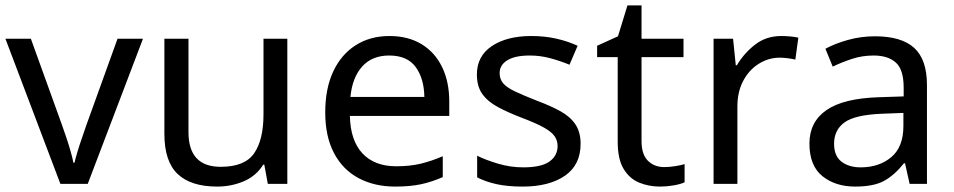

<svg xmlns="http://www.w3.org/2000/svg" viewBox="-20 -679 3524 709"><path d="M203 0 0 -536H94L208 -220Q216 -198 225 -171Q234 -144 241 -119.5Q248 -95 251 -78H255Q259 -95 266.5 -120Q274 -145 283.5 -172Q293 -199 300 -220L414 -536H508L304 0Z M1041 -536V0H969L956 -71H952Q926 -29 880 -9.5Q834 10 782 10Q685 10 636 -36.5Q587 -83 587 -185V-536H676V-191Q676 -63 795 -63Q884 -63 918.5 -113Q953 -163 953 -257V-536Z M1418 -546Q1487 -546 1536.5 -516Q1586 -486 1612.5 -431.5Q1639 -377 1639 -304V-251H1272Q1274 -160 1318.5 -112.5Q1363 -65 1443 -65Q1494 -65 1533.5 -74.5Q1573 -84 1615 -102V-25Q1574 -7 1534 1.5Q1494 10 1439 10Q1363 10 1304.5 -21Q1246 -52 1213.5 -113.5Q1181 -175 1181 -264Q1181 -352 1210.5 -415Q1240 -478 1293.5 -512Q1347 -546 1418 -546ZM1417 -474Q1354 -474 1317.5 -433.5Q1281 -393 1274 -321H1547Q1546 -389 1515 -431.5Q1484 -474 1417 -474Z M2124 -148Q2124 -70 2066 -30Q2008 10 1910 10Q1854 10 1813.5 1Q1773 -8 1742 -24V-104Q1774 -88 1819.5 -74.5Q1865 -61 1912 -61Q1979 -61 2009 -82.5Q2039 -104 2039 -140Q2039 -160 2028 -176Q2017 -192 1988.5 -208Q1960 -224 1907 -244Q1855 -264 1818 -284Q1781 -304 1761 -332Q1741 -360 1741 -404Q1741 -472 1796.5 -509Q1852 -546 1942 -546Q1991 -546 2033.5 -536.5Q2076 -527 2113 -510L2083 -440Q2049 -454 2012 -464Q1975 -474 1936 -474Q1882 -474 1853.5 -456.5Q1825 -439 1825 -409Q1825 -387 1838 -371.5Q1851 -356 1881.5 -341.5Q1912 -327 1963 -307Q2014 -288 2050 -268Q2086 -248 2105 -219.5Q2124 -191 2124 -148Z M2433 -62Q2453 -62 2474 -65.5Q2495 -69 2508 -73V-6Q2494 1 2468 5.5Q2442 10 2418 10Q2376 10 2340.5 -4.5Q2305 -19 2283 -55Q2261 -91 2261 -156V-468H2185V-510L2262 -545L2297 -659H2349V-536H2504V-468H2349V-158Q2349 -109 2372.5 -85.5Q2396 -62 2433 -62Z M2865 -546Q2880 -546 2897.5 -544.5Q2915 -543 2928 -540L2917 -459Q2904 -462 2888.5 -464Q2873 -466 2859 -466Q2818 -466 2782 -443.5Q2746 -421 2724.5 -380.5Q2703 -340 2703 -286V0H2615V-536H2687L2697 -438H2701Q2727 -482 2768 -514Q2809 -546 2865 -546Z M3211 -545Q3309 -545 3356 -502Q3403 -459 3403 -365V0H3339L3322 -76H3318Q3283 -32 3244.5 -11Q3206 10 3138 10Q3065 10 3017 -28.5Q2969 -67 2969 -149Q2969 -229 3032 -272.5Q3095 -316 3226 -320L3317 -323V-355Q3317 -422 3288 -448Q3259 -474 3206 -474Q3164 -474 3126 -461.5Q3088 -449 3055 -433L3028 -499Q3063 -518 3111 -531.5Q3159 -545 3211 -545ZM3237 -259Q3137 -255 3098.5 -227Q3060 -199 3060 -148Q3060 -103 3087.5 -82Q3115 -61 3158 -61Q3226 -61 3271 -98.5Q3316 -136 3316 -214V-262Z"/></svg>

Font: Noto Sans Linear A
Style: Regular
Weight: 400
Designer: Monotype Design Team
Foundry: Monotype Imaging Inc.
Version: Version 2.002; ttfautohint (v1.8.4.7-5d5b)